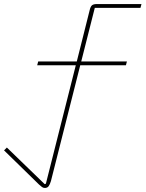

<svg xmlns="http://www.w3.org/2000/svg" viewBox="-66 -718 720 950"><path d="M156 212Q148 212 142 207.5Q136 203 127 195L-46 26L-32 12L155 193L161 191L309 -395H118L123 -414H314L378 -669Q382 -686 389.5 -692Q397 -698 414 -698H634L629 -679H403L336 -414H562L557 -395H331L186 178Q181 195 174.5 203.5Q168 212 156 212Z"/></svg>

Font: IBM Plex Mono Thin
Style: Italic
Weight: 100
Italic angle: -9°
Monospace: yes
Designer: Mike Abbink, Paul van der Laan, Pieter van Rosmalen
Foundry: Bold Monday
Version: Version 2.3